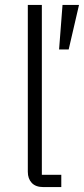

<svg xmlns="http://www.w3.org/2000/svg" viewBox="-20 -760 341 780"><path d="M229 0H156Q125 0 109 -17Q93 -34 93 -62V-740H150V-50H229ZM301 -740 259 -559H220L234 -740Z"/></svg>

Font: IBM Plex Sans Light
Style: Regular
Weight: 300
Designer: Mike Abbink, Paul van der Laan, Pieter van Rosmalen
Foundry: Bold Monday
Version: Version 3.201